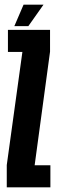

<svg xmlns="http://www.w3.org/2000/svg" viewBox="-20 -803 246 823"><path d="M9 0H196V-94.5H128.5L194.5 -581.5V-675H14V-580.5H76L9 -95.5ZM41.5 -691H101.5L166.5 -783H81Z"/></svg>

Font: Anybody UltraCondensed
Style: Bold
Weight: 700
Width: 1
Version: Version 1.113;gftools[0.9.25]